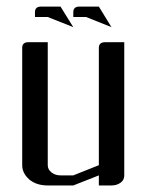

<svg xmlns="http://www.w3.org/2000/svg" viewBox="-20 -567 448 587"><path d="M47.9 -62V-420.9Q47.9 -438 66.9 -438H126V-62Q126 -48.8 137.2 -40Q148.9 -30.8 165 -30.8H204.1L282.2 -62V-420.9Q282.2 -438 301.8 -438H359.9V-30.8Q359.9 -16.6 349.1 -8.8Q337.4 0 320.8 0H282.2V-30.8L204.1 0H126Q91.3 0 69.8 -18.1Q47.9 -37.1 47.9 -62ZM204.1 -515.1V-529.8Q204.1 -546.9 223.1 -546.9H282.2L320.8 -483.9L243.2 -515.1ZM86.9 -515.1V-529.8Q86.9 -546.9 106 -546.9H165L204.1 -483.9L126 -515.1Z"/></svg>

Font: Hhenum
Style: Regular
Weight: 400
Designer: T. Christopher White
Version: Version 1.0